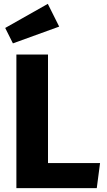

<svg xmlns="http://www.w3.org/2000/svg" viewBox="-20 -976 553 996"><path d="M7 -831 47 -751 287 -838 228 -956ZM65 -693V0H482L499 -130H229V-693Z"/></svg>

Font: Fira Sans
Style: Bold
Weight: 700
Designer: Carrois Corporate & Edenspiekermann AG
Foundry: Carrois Corporate GbR & Edenspiekermann AG
Version: Version 4.203